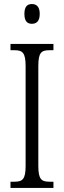

<svg xmlns="http://www.w3.org/2000/svg" viewBox="-20 -932 317 952"><path d="M138 -814C160 -814 177 -826 177 -863C177 -900 160 -912 138 -912C116 -912 101 -900 101 -863C101 -826 116 -814 138 -814ZM32 0H245V-31H226C185 -31 170 -43 170 -110V-604C170 -672 185 -683 226 -683H245V-714H32V-683H51C91 -683 107 -672 107 -604V-109C107 -42 91 -31 51 -31H32Z"/></svg>

Font: Noto Serif Thai ExtraCondensed Light
Style: Regular
Weight: 300
Width: 2
Designer: Monotype Design Team
Foundry: Monotype Imaging Inc.
Version: Version 2.002